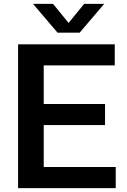

<svg xmlns="http://www.w3.org/2000/svg" viewBox="-20 -968 652 988"><path d="M73 0V-740H570.5V-631.5H205V-108.5H575.5V0ZM153.5 -324.5V-433H520.5V-324.5ZM276 -800 150 -948H253L344 -836.5H322L413 -948H516L390 -800Z"/></svg>

Font: Encode Sans Condensed Thin SemiBold
Style: Regular
Weight: 600
Version: Version 3.002